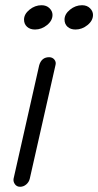

<svg xmlns="http://www.w3.org/2000/svg" viewBox="-20 -709 376 735"><path d="M114 -596Q95 -596 83.5 -606.5Q72 -617 72 -634Q72 -655 93 -672Q114 -689 139 -689Q158 -689 169.5 -677.5Q181 -666 181 -652Q181 -630 160 -613Q139 -596 114 -596ZM269 -596Q250 -596 238.5 -606.5Q227 -617 227 -634Q227 -655 248 -672Q269 -689 294 -689Q313 -689 324.5 -677.5Q336 -666 336 -652Q336 -630 315 -613Q294 -596 269 -596ZM32 -25 130 -459Q139 -490 168 -490Q181 -490 188.5 -480.5Q196 -471 192 -458L94 -25Q91 -12 80.5 -3Q70 6 57 6Q44 6 37 -4Q30 -14 32 -25Z"/></svg>

Font: Comic Neue
Style: Italic
Weight: 400
Italic angle: -12°
Designer: Craig Rozynski
Foundry: Craig Rozynski
Version: Version 2.003